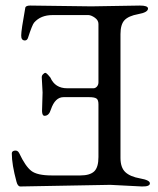

<svg xmlns="http://www.w3.org/2000/svg" viewBox="-20 -673 575 698"><path d="M22.9 -115.2Q22.9 -124 33.7 -125.5Q44.4 -127 49.8 -116.2Q72.3 -68.4 93.8 -51.8Q115.2 -35.2 168 -35.2H272Q306.6 -35.2 322.3 -49.8Q337.9 -64.5 337.9 -102.1V-293.9Q337.9 -310.1 330.6 -314.9Q323.2 -319.8 304.2 -319.8H210.9Q180.2 -319.8 165 -274.9Q158.2 -252 142.1 -252Q133.3 -252 132.8 -269L134.8 -336.9L131.8 -392.1Q131.8 -398.9 136.7 -403.3Q141.6 -408.2 144.5 -408.2Q147.9 -408.2 154.3 -401.4Q160.6 -394.5 163.1 -391.1Q180.2 -352.1 224.1 -352.1H319.8Q326.7 -352.1 332.5 -358.4Q337.9 -364.7 337.9 -374V-585.9Q337.9 -599.1 325.2 -608.4Q312 -617.7 301.8 -618.2H170.9Q127.9 -618.2 104 -590.8Q97.2 -583 82 -536.1Q79.1 -526.4 70.8 -525.9Q56.6 -525.9 57.1 -544.4Q57.1 -563 71.8 -644Q72.8 -652.8 89.8 -652.8L312 -649.9L488.8 -652.8Q517.6 -652.8 518.1 -642.1Q518.1 -627.9 482.4 -621.6Q447.3 -615.2 432.6 -599.6Q418 -584 418 -548.8V-99.1Q418 -64 435.5 -47.4Q453.1 -30.8 489.3 -24.4Q525.4 -18.1 524.9 -6.3Q524.9 5.4 496.1 4.9L380.9 -1L54.2 4.9Q44.4 4.9 40 -12.2Q22.9 -75.2 22.9 -115.2Z"/></svg>

Font: EBGaramond
Style: Regular
Weight: 400
Version: Version 000.012g